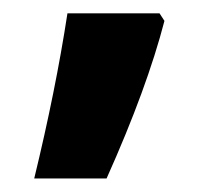

<svg xmlns="http://www.w3.org/2000/svg" viewBox="-20 -136 330 285"><path d="M216.8 -116.2H80.1C68.4 -39.6 51.8 42.5 30.8 128.9H138.2C178.7 38.6 207 -39.1 224.1 -105Z"/></svg>

Font: Samim
Style: Bold
Weight: 700
Foundry: DejaVu fonts team - Redesigned by Saber Rastikerdar
Version: Version 4.0.5